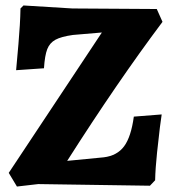

<svg xmlns="http://www.w3.org/2000/svg" viewBox="-20 -677 626 703"><path d="M12 -44 353 -558 247 -549Q204 -543 183 -531.5Q162 -520 153 -497Q144 -474 141 -427L39 -420Q41 -442 47.5 -515.5Q54 -589 55 -646L66 -657L245 -646L554 -644L575 -597Q410 -377 226 -88L360 -101Q409 -107 434.5 -141.5Q460 -176 470 -250L572 -258Q570 -247 565.5 -211Q561 -175 555 -118Q549 -61 548 -17L529 3L120 -3L42 6Z"/></svg>

Font: Alegreya ExtraBold
Style: Regular
Weight: 800
Designer: Juan Pablo del Peral
Foundry: Huerta Tipografica
Version: Version 2.007; ttfautohint (v1.6)